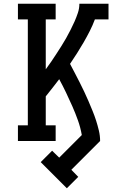

<svg xmlns="http://www.w3.org/2000/svg" viewBox="-20 -755 640 1028"><path d="M338 253 198 113 259 52 297 89 418 -32Q411 -72 397.5 -110Q384 -148 367.5 -185.5Q351 -223 333.5 -259.5Q316 -296 297 -331Q279 -308 261.5 -285Q244 -262 225 -239V-84H278V0H76V-84H129V-651H76V-735H278V-651H225V-384Q240 -404 254 -424.5Q268 -445 281.5 -466Q295 -487 308.5 -508Q322 -529 334 -550.5Q346 -572 357.5 -594.5Q369 -617 379 -639.5Q389 -662 397 -686Q405 -710 405 -735H561V-651H488Q476 -619 460.5 -588.5Q445 -558 428 -528.5Q411 -499 392.5 -470Q374 -441 355 -413Q368 -388 381 -363.5Q394 -339 406.5 -314Q419 -289 431 -264Q443 -239 454 -213Q465 -187 475.5 -161.5Q486 -136 494.5 -109.5Q503 -83 509.5 -55.5Q516 -28 516 0L362 154L399 192Z"/></svg>

Font: Iosevka Curly Slab MdEx
Style: Regular
Weight: 500
Width: 7
Monospace: yes
Designer: Belleve Invis
Foundry: Belleve Invis
Version: Version 11.1.0; ttfautohint (v1.8.3)